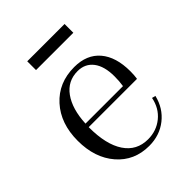

<svg xmlns="http://www.w3.org/2000/svg" viewBox="-179 -696 804 804"><g transform="rotate(-45 222.5 -294.0)"><path d="M343 -600V-548H122V-600ZM383 -122 399 -118Q385 -59 340 -23.5Q295 12 233 12Q145 12 90.5 -51Q36 -114 36 -215Q36 -317 93.5 -380.5Q151 -444 244 -444Q318 -444 358 -397Q398 -350 398 -265Q398 -241 395 -223H109V-221Q109 -120 145.5 -65.5Q182 -11 249 -11Q299 -11 336 -41Q373 -71 383 -122ZM242 -422Q183 -422 148.5 -374Q114 -326 110 -243H332Q336 -267 336 -297Q336 -357 311 -389.5Q286 -422 242 -422Z"/></g></svg>

Font: Arapey Thin
Style: Regular
Weight: 100
Designer: Eduardo Rodriguez Tunni
Foundry: Eduardo Rodriguez Tunni
Version: Version 4.000;hotconv 1.0.109;makeotfexe 2.5.65596